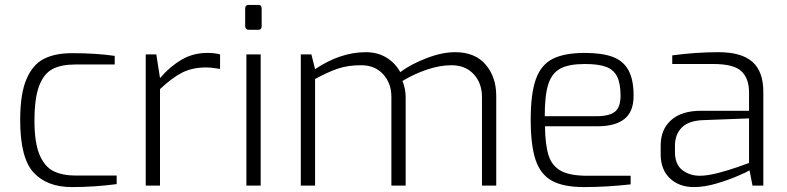

<svg xmlns="http://www.w3.org/2000/svg" viewBox="-20 -754 3199 780"><path d="M62 -266Q62 -373 87.5 -432.5Q113 -492 158.5 -515Q204 -538 273 -538Q370 -538 446 -527V-492H286Q229 -492 193.5 -473.5Q158 -455 139 -405Q120 -355 120 -263Q120 -176 140 -127Q160 -78 196 -59.5Q232 -41 286 -41H454V-6Q362 6 272 6Q171 6 116.5 -53Q62 -112 62 -266Z M572 -533H615L630 -437Q672 -485 718.5 -512Q765 -539 822 -539Q853 -539 874 -533V-474Q840 -480 817 -480Q762 -480 721 -459.5Q680 -439 630 -392V0H572Z M976 -648V-719Q976 -734 991 -734H1030Q1043 -734 1043 -719V-648Q1043 -633 1030 -633H991Q984 -633 980 -637Q976 -641 976 -648ZM981 -533H1039V0H981Z M1202 -533H1245L1260 -473Q1363 -542 1466 -542Q1514 -542 1550 -520Q1586 -498 1606 -461Q1647 -492 1711 -517Q1775 -542 1829 -542Q1910 -542 1953 -491.5Q1996 -441 1996 -364V0H1938V-360Q1938 -416 1904.5 -452.5Q1871 -489 1814 -489Q1767 -489 1715 -471.5Q1663 -454 1615 -425Q1628 -393 1628 -360V0H1570V-360Q1570 -416 1536.5 -452.5Q1503 -489 1447 -489Q1394 -489 1353.5 -475.5Q1313 -462 1260 -433V0H1202Z M2136 -268Q2136 -374 2157 -432.5Q2178 -491 2225.5 -515Q2273 -539 2356 -539Q2426 -539 2469 -523Q2512 -507 2533 -469Q2554 -431 2554 -365Q2554 -300 2516.5 -270.5Q2479 -241 2408 -241H2194Q2195 -164 2209 -121.5Q2223 -79 2259.5 -59.5Q2296 -40 2366 -40H2542V-5Q2443 6 2353 6Q2269 6 2222.5 -19.5Q2176 -45 2156 -104Q2136 -163 2136 -268ZM2404 -282Q2455 -282 2478 -300Q2501 -318 2501 -365Q2501 -415 2487 -443Q2473 -471 2442 -482.5Q2411 -494 2356 -494Q2291 -494 2256.5 -475.5Q2222 -457 2207.5 -412Q2193 -367 2193 -282Z M2664 -127V-163Q2664 -228 2706.5 -266Q2749 -304 2828 -304H3023V-378Q3023 -436 2991.5 -465Q2960 -494 2878 -494H2711V-529Q2808 -542 2898 -542Q2993 -542 3037 -502.5Q3081 -463 3081 -381V0H3037L3025 -62Q3018 -57 2979 -40Q2940 -23 2891 -8.5Q2842 6 2799 6Q2739 6 2701.5 -29.5Q2664 -65 2664 -127ZM3023 -92V-273L2837 -266Q2778 -264 2750 -236Q2722 -208 2722 -162V-137Q2722 -86 2752 -63Q2782 -40 2823 -40Q2854 -40 2898 -51.5Q2942 -63 2977 -75.5Q3012 -88 3023 -92Z"/></svg>

Font: Exo Light
Style: Regular
Weight: 300
Designer: Natanael Gama
Foundry: Natanael Gama
Version: Version 1.500; ttfautohint (v1.6)